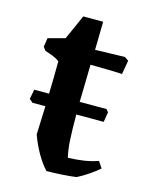

<svg xmlns="http://www.w3.org/2000/svg" viewBox="-92 -619 532 690"><g transform="rotate(15 173.5 -273.5)"><path d="M148 12Q129 -8 111 -39Q93 -70 80 -106Q81 -132 82 -158.5Q83 -185 84 -212H36L23 -223L30 -259Q55 -259 85 -259Q86 -289 86.5 -319.5Q87 -350 87 -380Q77 -388 62 -394Q47 -400 33 -404L23 -417L28 -450L91 -467L132 -559H206L204 -454L314 -457L329 -447L320 -395Q310 -396 287.5 -396.5Q265 -397 241 -397.5Q217 -398 202 -398Q201 -363 200.5 -323.5Q200 -284 199 -259Q222 -259 246.5 -259Q271 -259 299 -259L307 -249L301 -212H199Q199 -160 201 -120.5Q203 -81 210 -54Q242 -55 268.5 -59Q295 -63 321 -72L337 -48Q321 -34 299.5 -19.5Q278 -5 258 5Q237 8 205 10Q173 12 148 12Z"/></g></svg>

Font: Labrada SemiBold
Style: Regular
Weight: 600
Designer: Mercedes Jáuregui
Foundry: Omnibus-Type Team
Version: Version 1.000; ttfautohint (v1.8.4.7-5d5b)